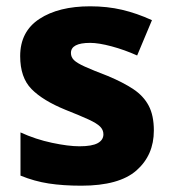

<svg xmlns="http://www.w3.org/2000/svg" viewBox="-20 -579 549 609"><path d="M468 -165Q468 -87 413 -38.5Q358 10 238 10Q180 10 134.5 3Q89 -4 45 -22V-159Q93 -137 145 -126Q197 -115 232 -115Q272 -115 290 -125Q308 -135 308 -153Q308 -167 297.5 -177.5Q287 -188 261 -200Q235 -212 187 -231Q116 -260 80 -296.5Q44 -333 44 -401Q44 -479 105 -519Q166 -559 266 -559Q320 -559 367 -548Q414 -537 462 -515L415 -403Q375 -421 334 -432Q293 -443 266 -443Q205 -443 205 -411Q205 -398 214.5 -388.5Q224 -379 249.5 -367.5Q275 -356 322 -338Q370 -318 402.5 -296.5Q435 -275 451.5 -244Q468 -213 468 -165Z"/></svg>

Font: Noto Sans Syriac ExtraBold
Style: Regular
Weight: 800
Designer: Patrick Giasson and the Monotype Design Team
Foundry: Monotype Imaging Inc.
Version: Version 3.000; ttfautohint (v1.8.4.7-5d5b)